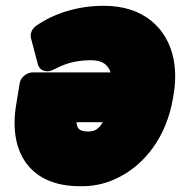

<svg xmlns="http://www.w3.org/2000/svg" viewBox="-20 -596 625 663"><path d="M105 -507C90 -497 83 -479 87 -464L111 -373C117 -352 140 -345 159 -353C172 -359 180 -363 191 -368C218 -380 252 -388 295 -388C334 -388 353 -372 362 -346H92C76 -346 52 -332 48 -309L35 -229C10 -66 87 47 255 47C295 48 336 41 374 24C480 -22 557 -127 578 -261L581 -280C587 -320 586 -358 579 -394C557 -499 476 -576 339 -576C248 -576 167 -550 105 -507ZM244 -174H335C321 -151 308 -142 285 -142C255 -142 246 -151 244 -174Z"/></svg>

Font: Asimov Print
Style: EIt
Weight: 500
Designer: Google
Version: Version 2.000980; 2014